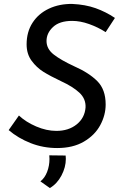

<svg xmlns="http://www.w3.org/2000/svg" viewBox="-20 -744 605 974"><path d="M346 -638Q282 -638 249 -607Q216 -576 216 -536Q216 -496 252.5 -467.5Q289 -439 356 -408Q431 -375 473.5 -332.5Q516 -290 516 -214Q516 -160 488.5 -109Q461 -58 405.5 -25.5Q350 7 270 7Q199 7 135.5 -18Q72 -43 24 -84L76 -158Q111 -125 163.5 -102.5Q216 -80 266 -80Q328 -80 369 -113Q410 -146 414 -199Q416 -243 382.5 -274Q349 -305 290 -332Q235 -358 200.5 -379.5Q166 -401 140.5 -435.5Q115 -470 115 -519Q115 -582 145 -628.5Q175 -675 228 -700Q281 -725 347 -724Q413 -721 465 -702.5Q517 -684 563 -653L516 -581Q477 -606 432 -622Q387 -638 346 -638ZM185 176Q207 159 219 128Q231 97 231 62Q231 50 230 44L313 45Q314 50 314 62Q314 104 292 146Q270 188 233 210Z"/></svg>

Font: Josefin Sans
Style: Italic
Weight: 400
Italic angle: -7°
Designer: Santiago Orozco
Foundry: Typemade
Version: Version 2.000